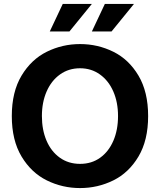

<svg xmlns="http://www.w3.org/2000/svg" viewBox="-20 -940 813 976"><path d="M40 -350Q40 -473 89.5 -555.5Q139 -638 218 -677Q297 -716 387 -716Q477 -716 556 -677Q635 -638 684 -555.5Q733 -473 733 -350Q733 -227 684 -144.5Q635 -62 556 -23Q477 16 387 16Q297 16 218 -23Q139 -62 89.5 -144.5Q40 -227 40 -350ZM580 -350Q580 -420 556 -475Q532 -530 488 -561.5Q444 -593 387 -593Q329 -593 285 -561.5Q241 -530 217 -475Q193 -420 193 -350Q193 -280 216.5 -225Q240 -170 284 -138.5Q328 -107 387 -107Q446 -107 489.5 -138.5Q533 -170 556.5 -225Q580 -280 580 -350ZM513 -920H661L547 -780H447ZM299 -920H447L333 -780H233Z"/></svg>

Font: Uncut Sans VF
Style: Regular
Weight: 400
Designer: Kasper Nordkvist
Foundry: Uncut Type
Version: Version 1.100;FEAKit 1.0